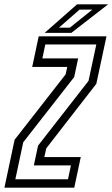

<svg xmlns="http://www.w3.org/2000/svg" viewBox="-50 -868 520 888"><path d="M-29.5 0 17.5 -221.5 253.5 -524 261 -558.5H99L129 -700H442.5L395.5 -480.5L164 -182L155 -141.5H323.5L293.5 0ZM21 -39H264.5L278 -103H106.5L126 -194.5L359.5 -494L395.5 -662.5H159.5L146 -598H311.5L293 -511.5L57.5 -210ZM156.5 -716 306.5 -848H450L280 -716ZM222.5 -740H273L377 -823.5H318Z"/></svg>

Font: Tourney Condensed Regular
Style: Italic
Weight: 400
Width: 3
Italic angle: -12°
Designer: Tyler Finck
Foundry: Etcetera Type Co
Version: Version 1.010; ttfautohint (v1.8.3)